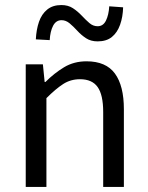

<svg xmlns="http://www.w3.org/2000/svg" viewBox="-20 -741 587 761"><path d="M82 0V-486H150L157 -416H160Q195 -451 234 -474.5Q273 -498 323 -498Q400 -498 435.5 -449.5Q471 -401 471 -308V0H389V-297Q389 -365 367 -396Q345 -427 297 -427Q260 -427 230.5 -408Q201 -389 164 -352V0ZM367 -577Q340 -577 321 -589.5Q302 -602 286.5 -619Q271 -636 256 -648.5Q241 -661 224 -661Q202 -661 190.5 -639Q179 -617 177 -582L122 -585Q124 -624 134.5 -654.5Q145 -685 167 -703Q189 -721 223 -721Q250 -721 269 -708.5Q288 -696 304 -679Q320 -662 334.5 -649.5Q349 -637 367 -637Q389 -637 400 -659.5Q411 -682 413 -716L468 -712Q467 -674 456 -643Q445 -612 423.5 -594.5Q402 -577 367 -577Z"/></svg>

Font: Mada
Style: Regular
Weight: 400
Designer: Khaled Hosny
Version: Version 1.5